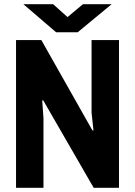

<svg xmlns="http://www.w3.org/2000/svg" viewBox="-20 -890 640 910"><path d="M185 -414H180L186 -331V0H56V-700H176L418 -272H423L414 -356V-700H544V0H424ZM348 -737H246L91 -870H232L300 -809L373 -870H509Z"/></svg>

Font: PT Mono
Style: Bold
Weight: 700
Monospace: yes
Designer: A.Korolkova, I.Chaeva
Foundry: ParaType Ltd
Version: Version 1.000 OFL